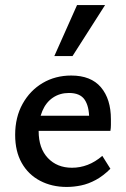

<svg xmlns="http://www.w3.org/2000/svg" viewBox="-20 -729 500 760"><path d="M244 11Q185 11 138.5 -13.5Q92 -38 66 -84Q40 -130 40 -195Q40 -265 69.5 -318Q99 -371 149 -400.5Q199 -430 262 -430Q340 -430 379.5 -383.5Q419 -337 419 -257Q419 -247 419 -234.5Q419 -222 417 -211H333V-259Q333 -308 315 -334.5Q297 -361 253 -361Q217 -361 189.5 -342.5Q162 -324 147.5 -289.5Q133 -255 133 -210Q133 -142 169.5 -103.5Q206 -65 265 -65Q297 -65 327 -76.5Q357 -88 385 -112L417 -61Q389 -33 359.5 -17Q330 -1 301 5Q272 11 244 11ZM90 -211 101 -271H405V-211ZM195 -507 285 -709H396L267 -507Z"/></svg>

Font: Ysabeau Office SemiBold
Style: Regular
Weight: 600
Designer: Christian Thalmann (Catharsis Fonts)
Version: Version 2.001;gftools[0.9.30]; featfreeze: tnum,lnum,ss02